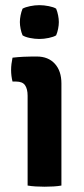

<svg xmlns="http://www.w3.org/2000/svg" viewBox="-20 -719 325 744"><path d="M218 0Q204.5 2.5 187.2 3.5Q170 4.5 153 4.5Q136 4.5 118.8 3.5Q101.5 2.5 87 0V-348Q87 -374 77.2 -388.5Q67.5 -403 42 -403H28.5Q23 -425 23 -448Q23 -459.5 24.5 -471.5Q26 -483.5 28.5 -495.5Q50 -498 70.5 -499Q91 -500 105 -500H122.5Q167 -500 192.5 -472Q218 -444 218 -395.5ZM57 -633.5Q57 -646 59.8 -659.8Q62.5 -673.5 67.5 -685.5Q78.5 -691.5 96.8 -695.2Q115 -699 132.5 -699Q150 -699 169 -695.2Q188 -691.5 197.5 -685.5Q202.5 -673.5 205.2 -659.5Q208 -645.5 208 -633.5Q208 -621.5 205.2 -607.5Q202.5 -593.5 197.5 -582Q188 -576 169 -572Q150 -568 132.5 -568Q115 -568 96.2 -571.8Q77.5 -575.5 67.5 -582Q62.5 -593.5 59.8 -607.5Q57 -621.5 57 -633.5Z"/></svg>

Font: Signika Light SemiBold
Style: Regular
Weight: 600
Version: Version 2.003;gftools[0.9.32]